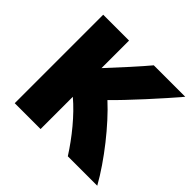

<svg xmlns="http://www.w3.org/2000/svg" viewBox="-143 -695 867 867"><g transform="rotate(45 290.5 -261.5)"><path d="M219 21H54V-544H219V-368C274 -427 343 -503 377 -544H578C519 -474 401 -344 340 -285C422 -210 523 -83 581 21H393C346 -53 282 -132 219 -185Z"/></g></svg>

Font: Repo ExtraBold
Style: Bold
Weight: 700
Designer: Stefan Peev
Foundry: Context Ltd
Version: Version 1.502